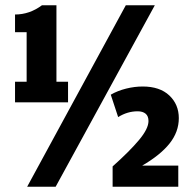

<svg xmlns="http://www.w3.org/2000/svg" viewBox="-20 -708 725 728"><path d="M37 -320V-398H81V-586H37V-653Q92 -653 139 -688H194V-398H238V-320ZM83 0 457 -688H567L191 0ZM407 0V-77Q471 -134 507 -177Q543 -220 543 -249Q543 -268 532 -277Q521 -286 502 -286Q463 -286 428 -264L400 -349Q426 -364 458 -372Q490 -380 521 -380Q586 -380 622 -346Q658 -312 658 -260Q658 -208 623 -164Q588 -120 519 -80H656V0Z"/></svg>

Font: Paytone One
Style: Regular
Weight: 400
Designer: Vernon Adams
Foundry: Vernon Adams
Version: Version 1.002; ttfautohint (v1.8.4.7-5d5b);gftools[0.9.23]